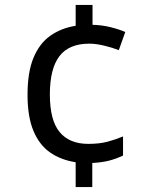

<svg xmlns="http://www.w3.org/2000/svg" viewBox="-20 -744 612 774"><path d="M353 -644Q391 -643 425.5 -634.5Q460 -626 485 -615L459 -542Q433 -552 400 -560Q367 -568 340 -568Q258 -568 219.5 -517.5Q181 -467 181 -363Q181 -259 220.5 -211.5Q260 -164 336 -164Q380 -164 412.5 -172.5Q445 -181 476 -194V-117Q449 -104 420 -96.5Q391 -89 352 -87V10H285V-90Q226 -99 182.5 -129Q139 -159 115 -216Q91 -273 91 -362Q91 -453 115 -511Q139 -569 183 -600Q227 -631 285 -640V-724H353Z"/></svg>

Font: Noto Sans Mongolian
Style: Regular
Weight: 400
Designer: Monotype Design Team
Foundry: Monotype Imaging Inc.
Version: Version 3.001; ttfautohint (v1.8.4.7-5d5b)